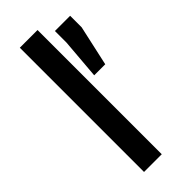

<svg xmlns="http://www.w3.org/2000/svg" viewBox="-243 -777 812 812"><g transform="rotate(-45 162.5 -371.5)"><path d="M79 -743V0H185V-743ZM234 -619 219 -438H285L325 -619V-688H234Z"/></g></svg>

Font: Saira UNSAM Medium
Style: Regular
Weight: 500
Designer: Hector Gatti with collaboration of the Omnibus-Type team
Foundry: Omnibus-Type
Version: Version 0.072;PS 000.072;hotconv 1.0.88;makeotf.lib2.5.64775